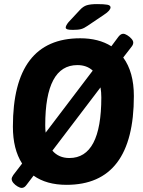

<svg xmlns="http://www.w3.org/2000/svg" viewBox="-20 -895 698 938"><path d="M86 23Q78 23 66 16Q54 9 45.5 -1Q37 -11 37 -21Q37 -28 45 -40L88 -96Q43 -166 43 -276Q43 -708 372 -708Q462 -708 524 -669L559 -716Q570 -730 582 -730Q590 -730 601.5 -723Q613 -716 622 -706Q631 -696 631 -687Q631 -677 623 -667L582 -614Q634 -543 634 -426Q634 8 305 8Q207 8 144 -37L109 9Q99 23 86 23ZM201 -283Q201 -264 203 -247L433 -550Q404 -577 358 -577Q201 -577 201 -283ZM319 -123Q475 -123 475 -419Q475 -445 471 -468L236 -159Q267 -123 319 -123ZM336 -749Q315 -749 308 -752Q301 -755 301 -760Q301 -770 315 -787L369 -845Q386 -864 404.5 -869.5Q423 -875 454 -875Q488 -875 504 -872Q520 -869 520 -859Q520 -852 512.5 -843Q505 -834 488 -823L408 -769Q391 -757 376.5 -753Q362 -749 336 -749Z"/></svg>

Font: Asap Semi Condensed Semi Condensed Regular
Style: Bold Italic
Weight: 700
Width: 4
Italic angle: -6°
Designer: Pablo Cosgaya
Foundry: Omnibus-Type
Version: Version 3.001; ttfautohint (v1.8.4.7-5d5b)